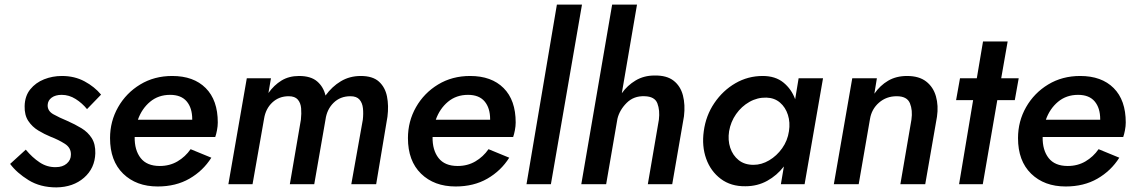

<svg xmlns="http://www.w3.org/2000/svg" viewBox="-20 -800 4918 834"><path d="M92 -150Q120 -116 152.5 -94.5Q185 -73 223 -74Q252 -74 270 -89.5Q288 -105 288 -128Q289 -158 261.5 -175.5Q234 -193 200 -206Q173 -217 146.5 -233Q120 -249 103 -274.5Q86 -300 87 -339Q88 -383 111.5 -412Q135 -441 171.5 -455.5Q208 -470 249 -470Q304 -470 347.5 -446.5Q391 -423 419 -389L358 -326Q337 -352 308.5 -370Q280 -388 248 -388Q221 -388 204.5 -376Q188 -364 187 -344Q186 -318 212 -303.5Q238 -289 272 -275Q306 -260 334 -243Q362 -226 378.5 -200Q395 -174 394 -134Q392 -69 345 -28Q298 13 225 14Q155 14 104 -17.5Q53 -49 24 -88Z M665 10Q572 10 515 -45.5Q458 -101 458 -200Q458 -273 493 -334.5Q528 -396 589 -433Q650 -470 728 -470Q821 -470 873.5 -417.5Q926 -365 926 -268Q926 -252 922.5 -234Q919 -216 915 -205H565Q564 -148 591 -113.5Q618 -79 674 -79Q717 -79 751 -99Q785 -119 808 -152L898 -115Q862 -58 803 -24Q744 10 665 10ZM719 -388Q668 -388 632 -358Q596 -328 579 -280H815V-282Q815 -331 791 -359.5Q767 -388 719 -388Z M1663 -293 1614 0H1506L1556 -280Q1559 -307 1556.5 -330Q1554 -353 1541.5 -367.5Q1529 -382 1502 -382Q1458 -382 1429 -353.5Q1400 -325 1394 -281L1345 0H1239L1287 -280Q1290 -307 1288 -330Q1286 -353 1273.5 -367.5Q1261 -382 1234 -382Q1192 -382 1163 -355Q1134 -328 1127 -284L1077 0H972L1052 -460H1157L1146 -396Q1170 -430 1202.5 -450Q1235 -470 1279 -470Q1330 -470 1357.5 -446.5Q1385 -423 1394 -385Q1422 -424 1460.5 -447Q1499 -470 1547 -470Q1599 -470 1626 -445.5Q1653 -421 1661 -381Q1669 -341 1663 -293Z M1959 10Q1866 10 1809 -45.5Q1752 -101 1752 -200Q1752 -273 1787 -334.5Q1822 -396 1883 -433Q1944 -470 2022 -470Q2115 -470 2167.5 -417.5Q2220 -365 2220 -268Q2220 -252 2216.5 -234Q2213 -216 2209 -205H1859Q1858 -148 1885 -113.5Q1912 -79 1968 -79Q2011 -79 2045 -99Q2079 -119 2102 -152L2192 -115Q2156 -58 2097 -24Q2038 10 1959 10ZM2013 -388Q1962 -388 1926 -358Q1890 -328 1873 -280H2109V-282Q2109 -331 2085 -359.5Q2061 -388 2013 -388Z M2399 -780H2508L2373 0H2267Z M2842 -280Q2847 -321 2835.5 -351Q2824 -381 2780 -382Q2733 -384 2702 -353Q2671 -322 2662 -284L2613 0H2505L2639 -780H2747L2681 -395Q2705 -429 2741 -450.5Q2777 -472 2823 -472Q2876 -473 2906 -449.5Q2936 -426 2946.5 -385.5Q2957 -345 2951 -295L2900 0H2794Z M3037 -230Q3046 -298 3083 -352.5Q3120 -407 3174.5 -438.5Q3229 -470 3293 -470Q3348 -470 3383 -441.5Q3418 -413 3434 -369L3449 -460H3555L3475 0H3372L3385 -77Q3355 -38 3312.5 -14.5Q3270 9 3218 9Q3155 10 3111 -23Q3067 -56 3047.5 -110.5Q3028 -165 3037 -230ZM3147 -230Q3141 -191 3152 -158Q3163 -125 3188.5 -104.5Q3214 -84 3253 -84Q3288 -84 3321 -103.5Q3354 -123 3377.5 -156Q3401 -189 3407 -230Q3413 -268 3402.5 -301Q3392 -334 3368 -354.5Q3344 -375 3309 -376Q3270 -377 3235.5 -357.5Q3201 -338 3177.5 -304.5Q3154 -271 3147 -230Z M3939 -280Q3945 -321 3932.5 -351.5Q3920 -382 3875 -382Q3830 -382 3798 -354Q3766 -326 3759 -283L3710 0H3602L3682 -460H3789L3778 -393Q3803 -429 3838 -449.5Q3873 -470 3920 -470Q3972 -470 4003 -446Q4034 -422 4045.5 -381.5Q4057 -341 4050 -293L3999 0H3891Z M4150 -460H4223L4250 -620H4357L4329 -460H4405L4388 -365H4312L4249 0H4146L4207 -365H4133Z M4609 10Q4516 10 4459 -45.5Q4402 -101 4402 -200Q4402 -273 4437 -334.5Q4472 -396 4533 -433Q4594 -470 4672 -470Q4765 -470 4817.5 -417.5Q4870 -365 4870 -268Q4870 -252 4866.5 -234Q4863 -216 4859 -205H4509Q4508 -148 4535 -113.5Q4562 -79 4618 -79Q4661 -79 4695 -99Q4729 -119 4752 -152L4842 -115Q4806 -58 4747 -24Q4688 10 4609 10ZM4663 -388Q4612 -388 4576 -358Q4540 -328 4523 -280H4759V-282Q4759 -331 4735 -359.5Q4711 -388 4663 -388Z"/></svg>

Font: Jost* Medium
Style: Italic
Weight: 500
Italic angle: -10°
Version: Version 3.7